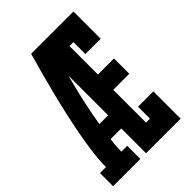

<svg xmlns="http://www.w3.org/2000/svg" viewBox="-217 -833 931 931"><g transform="rotate(-45 249.0 -367.5)"><path d="M-2 0V-90H39Q40 -145 47.5 -199.5Q55 -254 65.5 -308Q76 -362 88 -415.5Q100 -469 113.5 -522.5Q127 -576 141.5 -629Q156 -682 171 -735H224V-722L273 -710Q241 -599 212 -486.5Q183 -374 164 -260H224V-170H151Q148 -150 146.5 -130Q145 -110 145 -90H185V0ZM224 0V-735H461V-548H356V-630H329V-435H439V-330H329V-105H356V-187H461V0Z"/></g></svg>

Font: Iosevka Curly Slab Extrabold
Style: Regular
Weight: 800
Monospace: yes
Designer: Belleve Invis
Foundry: Belleve Invis
Version: Version 22.1.2; ttfautohint (v1.8.4)